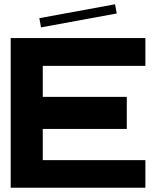

<svg xmlns="http://www.w3.org/2000/svg" viewBox="-20 -878 730 898"><path d="M660 -570H180V-425H573V-275H180V-129H660V0H30V-700H660ZM164 -793 518 -858 526 -815 172 -750Z"/></svg>

Font: Vina Sans
Style: Regular
Weight: 400
Designer: Andree Nguyen
Foundry: Nguyen Type Foundry
Version: Version 1.002; ttfautohint (v1.8.4.7-5d5b);gftools[0.9.28]